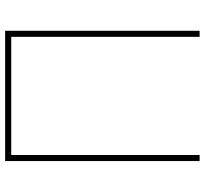

<svg xmlns="http://www.w3.org/2000/svg" viewBox="-44 -722 767 718"><g transform="rotate(-90 339.0 -363.5)"><path d="M95.2 0V-727.3H582.4V0H559.7V-704.5H117.9V0Z"/></g></svg>

Font: Inter P Thin
Style: Regular
Weight: 100
Designer: Rasmus Andersson
Foundry: rsms
Version: Version 3.018;git-588b23468